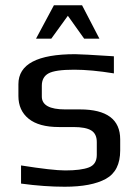

<svg xmlns="http://www.w3.org/2000/svg" viewBox="-20 -700 523 730"><path d="M437 -170V-128Q437 -50 382.5 -20Q328 10 226 10Q148 10 60 -2V-71Q180 -52 228 -52Q288 -52 318 -63.5Q348 -75 348 -111V-160Q348 -191 327 -204Q306 -217 259 -217H204Q128 -217 89 -248.5Q50 -280 50 -335V-380Q50 -494 266 -494Q290 -494 413 -486V-421Q327 -435 262 -435Q190 -435 164.5 -421Q139 -407 139 -374V-333Q139 -284 228 -284H284Q437 -284 437 -170ZM117 -553 185 -680H292L358 -553H300L238 -640L175 -553Z"/></svg>

Font: Play
Style: Regular
Weight: 400
Designer: Jonas Hecksher
Foundry: Jonas Hecksher, Playtypeª, e-types AS
Version: Version 1.002